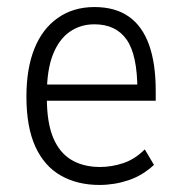

<svg xmlns="http://www.w3.org/2000/svg" viewBox="-20 -517 514 545"><path d="M262 8Q200 8 153 -18.5Q106 -45 80.5 -100.5Q55 -156 55 -243Q55 -322 77.5 -378.5Q100 -435 144 -466Q188 -497 248 -497Q307 -497 345.5 -470Q384 -443 403 -390Q422 -337 422 -260V-231H98V-277H385L370 -261Q370 -361 339.5 -404.5Q309 -448 248 -448Q208 -448 177.5 -426.5Q147 -405 130 -361.5Q113 -318 113 -250V-239Q113 -169 131 -126Q149 -83 183 -63Q217 -43 264 -43Q297 -43 330 -54Q363 -65 391 -93L417 -49Q385 -19 345 -5.5Q305 8 262 8Z"/></svg>

Font: Nunito Sans 10pt Condensed Light
Style: Regular
Weight: 300
Width: 3
Designer: Vernon Adams
Foundry: Vernon Adams
Version: Version 3.101;gftools[0.9.27]